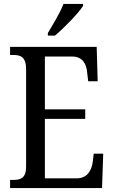

<svg xmlns="http://www.w3.org/2000/svg" viewBox="-20 -951 576 971"><path d="M222 -784V-771H258C307 -812 378 -886 400 -921V-931H301C284 -886 250 -831 222 -784ZM31 0H496L502 -174H454L449 -132C443 -88 421 -49 367 -49H207V-350H411V-398H207V-665H346C398 -665 418 -626 421 -582L426 -540H474L469 -714H31V-673H47C83 -673 112 -664 112 -601V-108C112 -51 85 -41 47 -41H31Z"/></svg>

Font: Noto Serif Myanmar Condensed
Style: Regular
Weight: 400
Width: 3
Designer: Ben Mitchell and the Monotype Design Team
Foundry: Monotype Imaging Inc.
Version: Version 2.106